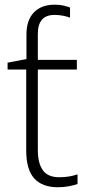

<svg xmlns="http://www.w3.org/2000/svg" viewBox="-20 -785 374 815"><path d="M212.4 -765.1Q234.4 -765.1 250.5 -761.2Q266.6 -757.3 277.3 -752.9V-710Q266.6 -714.4 248.8 -718Q231 -721.7 211.4 -721.7Q140.6 -721.7 140.6 -641.1V-530.8H306.2V-489.7H140.6V-148.9Q140.6 -91.8 161.9 -62.3Q183.1 -32.7 231.4 -32.7Q254.4 -32.7 274.2 -36.1Q293.9 -39.6 309.1 -44.9V-3.9Q293.5 1.5 272.2 5.6Q251 9.8 226.1 9.8Q158.7 9.8 125 -28.1Q91.3 -65.9 91.3 -146V-489.7H12.2V-519L92.3 -534.2V-638.7Q92.3 -699.2 123.8 -732.2Q155.3 -765.1 212.4 -765.1Z"/></svg>

Font: Open Sans Light
Style: Regular
Weight: 300
Designer: Monotype Design Team
Foundry: Monotype Imaging Inc.
Version: Version 3.000; ttfautohint (v1.8.4)